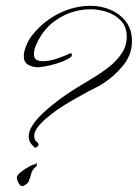

<svg xmlns="http://www.w3.org/2000/svg" viewBox="-20 -629 475 662"><path d="M101 -120Q98 -120 98 -122Q79 -138 79 -158Q79 -178 93 -198.5Q107 -219 125.5 -236.5Q144 -254 158 -265Q181 -284 205 -300.5Q229 -317 254 -332Q277 -346 305 -363Q333 -380 358.5 -400.5Q384 -421 400.5 -446.5Q417 -472 417 -503Q417 -536 397.5 -557Q378 -578 349.5 -587.5Q321 -597 293 -597Q232 -597 180.5 -564.5Q129 -532 105 -475Q97 -459 97 -442Q97 -428 105.5 -423Q114 -418 127 -418Q150 -418 176.5 -427Q203 -436 222 -445H224Q228 -445 228 -440Q228 -438 226 -434Q216 -425 195.5 -417Q175 -409 154 -404Q133 -399 119 -398Q118 -398 116 -397.5Q114 -397 112 -397Q93 -397 77.5 -405.5Q62 -414 62 -436Q62 -446 65 -456Q68 -466 72 -475Q78 -490 88 -503.5Q98 -517 109 -528Q144 -565 192.5 -587Q241 -609 293 -609Q329 -609 361.5 -595Q394 -581 414.5 -554Q435 -527 435 -488Q435 -440 404 -402.5Q373 -365 335 -341Q323 -333 309.5 -326.5Q296 -320 283 -313Q257 -299 231 -284Q205 -269 181 -253Q168 -244 148.5 -228.5Q129 -213 113.5 -195Q98 -177 98 -160Q98 -147 105.5 -141Q113 -135 113 -131Q113 -127 109 -123.5Q105 -120 101 -120ZM57 13Q50 13 44 2Q38 -9 38 -16Q38 -25 52 -36Q66 -47 82 -55.5Q98 -64 104 -63V-70Q107 -66 107 -59Q107 -57 104.5 -55Q102 -53 100 -51Q90 -41 87 -28.5Q84 -16 79.5 -5Q75 6 60 12Q59 13 57 13Z"/></svg>

Font: Sassy Frass
Style: Regular
Weight: 400
Designer: Robert E. Leuschke
Foundry: Robert E. Leuschke
Version: Version 1.010; ttfautohint (v1.8.3)